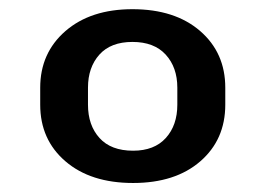

<svg xmlns="http://www.w3.org/2000/svg" viewBox="-20 -741 590 424"><path d="M68.8 -509.8V-547.4Q68.8 -624 124.5 -672.4Q180.2 -720.7 272.5 -720.7Q366.2 -720.7 421.9 -672.6Q477.5 -624.5 477.5 -547.4V-509.8Q477.5 -432.6 422.4 -384.8Q367.2 -336.9 273.9 -336.9Q180.2 -336.9 124.5 -384.8Q68.8 -432.6 68.8 -509.8ZM174.3 -547.4V-509.8Q174.3 -464.4 199.7 -436.3Q225.1 -408.2 273.9 -408.2Q320.8 -408.2 346.2 -436.3Q371.6 -464.4 371.6 -509.8V-547.4Q371.6 -592.3 345.9 -620.4Q320.3 -648.4 272.5 -648.4Q224.6 -648.4 199.5 -620.4Q174.3 -592.3 174.3 -547.4Z"/></svg>

Font: Bert Sans Black
Style: Regular
Weight: 900
Designer: Christian Robertson, Adam Twardoch, & Cristiano Sobral
Foundry: Google
Version: Version 12.135;January 10, 2020;FontCreator 12.0.0.2547 64-b